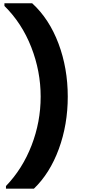

<svg xmlns="http://www.w3.org/2000/svg" viewBox="-20 -933 517 1162"><path d="M185.1 209H16.1V192.9Q116.2 88.9 171.1 -53.2Q226.1 -195.3 226.1 -348.1Q226.1 -502 169.2 -647.5Q112.3 -793 6.8 -897V-913.1H174.8Q277.8 -818.8 334 -669.4Q390.1 -520 390.1 -348.1Q390.1 -178.7 335.9 -31.2Q281.7 116.2 185.1 209Z"/></svg>

Font: SVN-Poppins
Style: Bold
Weight: 700
Designer: Ninad Kale (Devanagari), Jonny Pinhorn (Latin)
Foundry: Indian Type Foundry
Version: Version 3.200;PS 1.000;hotconv 16.6.54;makeotf.lib2.5.65590